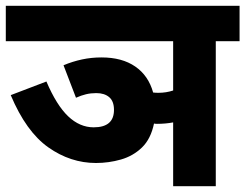

<svg xmlns="http://www.w3.org/2000/svg" viewBox="-20 -642 846 662"><path d="M199 -417Q230 -430 262.5 -437Q295 -444 330 -444Q401 -444 446.5 -412.5Q492 -381 508 -323Q516 -322 526 -322Q553 -322 577 -330V-500H0V-622H806V-500H724V0H577V-220Q551 -215 521 -215Q515 -215 511 -216Q500 -163 469.5 -133.5Q439 -104 397 -92Q355 -80 311 -80Q223 -80 146.5 -134Q70 -188 17 -314L140 -361Q175 -279 215 -241Q255 -203 303 -203Q373 -203 373 -263Q373 -293 356.5 -307Q340 -321 312 -321Q293 -321 276.5 -317Q260 -313 242 -305Z"/></svg>

Font: Noto Sans Devanagari UI SemiCondensed ExtraBold
Style: Regular
Weight: 800
Width: 4
Designer: Jelle Bosma - Monotype Design Team
Foundry: Monotype Imaging Inc.
Version: Version 2.004; ttfautohint (v1.8.4.7-5d5b)